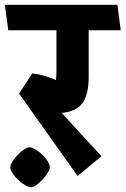

<svg xmlns="http://www.w3.org/2000/svg" viewBox="-48 -711 527 806"><path d="M210.9 -236.8 377.9 -55.2 277.8 27.8 32.2 -317.9 86.9 -402.8Q134.8 -397.9 187 -375Q189 -387.2 189 -418V-584H-13.2L-27.8 -690.9H444.8L459 -584H324.2V-387.2Q324.2 -315.9 299.1 -279.5Q273.9 -243.2 210.9 -236.8ZM161.1 -8.8Q161.1 3.4 146.5 23.4Q131.8 43.5 113 59.3Q94.2 75.2 82 75.2Q69.8 75.2 48.3 60.3Q26.9 45.4 11 25.4Q-4.9 5.4 -4.9 -8.8Q-4.9 -21 10 -41.3Q24.9 -61.5 44.4 -77.1Q64 -92.8 76.2 -92.8Q87.9 -92.8 108.9 -78.4Q129.9 -64 145.5 -43.9Q161.1 -23.9 161.1 -8.8Z"/></svg>

Font: Kadwa
Style: Bold
Weight: 700
Designer: Sol Matas
Foundry: Sol Matas
Version: Version 1.001;PS 001.000;hotconv 1.0.70;makeotf.lib2.5.58329